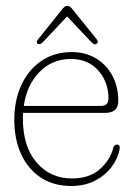

<svg xmlns="http://www.w3.org/2000/svg" viewBox="-20 -608 444 638"><path d="M373 -272Q373 -233 330 -233H56.5Q56 -224.5 56 -215.5Q56 -120.5 101.8 -67.8Q147.5 -15 218.5 -15Q278 -15 312.5 -46.5Q347 -78 356 -115.5Q359 -127.5 368 -127.5Q380 -127.5 377.5 -113Q372 -81.5 351 -53.5Q330 -25.5 296 -7.8Q262 10 216.5 10Q158 10 115.5 -18Q73 -46 50.2 -95.8Q27.5 -145.5 27.5 -210Q27.5 -274.5 51 -325.5Q74.5 -376.5 117.8 -405.8Q161 -435 219 -435Q262.5 -435 297.2 -415Q332 -395 352.5 -358.2Q373 -321.5 373 -272ZM215.5 -412Q153.5 -412 111.2 -368.8Q69 -325.5 59 -256H314Q340.5 -256 340.5 -280.5Q340.5 -335 306.8 -373.5Q273 -412 215.5 -412ZM122 -467.5Q112.5 -458 105.5 -462.5Q98.5 -467.5 106 -476.5L188.5 -579.5Q196 -588.5 202.5 -588.5Q212 -588.5 219 -579.5L302 -476.5Q308.5 -468.5 301 -462.5Q294 -457 284 -467.5L203 -553.5Z"/></svg>

Font: Fraunces 144pt S100 Thin
Style: Regular
Weight: 100
Version: Version 1.000; ttfautohint (v1.8.3)